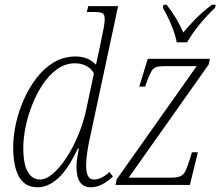

<svg xmlns="http://www.w3.org/2000/svg" viewBox="-20 -786 939 816"><path d="M140 10Q86 10 61 -34.5Q36 -79 36 -160Q36 -207 47.5 -260Q59 -313 81.5 -363.5Q104 -414 136 -455.5Q168 -497 209.5 -521.5Q251 -546 301 -546Q355 -546 388 -511Q392 -529 396 -548.5Q400 -568 404 -585L417 -649Q425 -685 425 -706Q425 -724 416 -729.5Q407 -735 379 -735H349L355 -760H482L363 -204Q356 -174 351 -140.5Q346 -107 346 -83Q346 -55 353.5 -39Q361 -23 379 -23Q394 -23 410.5 -30.5Q427 -38 445 -55L460 -36Q440 -16 415.5 -3Q391 10 366 10Q305 10 305 -77Q305 -94 308 -114Q311 -134 315 -155H311Q268 -64 225.5 -27Q183 10 140 10ZM149 -23Q176 -23 205 -48Q234 -73 261.5 -114.5Q289 -156 310.5 -207Q332 -258 344 -309L379 -474Q367 -496 345.5 -506.5Q324 -517 299 -517Q258 -517 223.5 -492.5Q189 -468 162.5 -428.5Q136 -389 117 -341Q98 -293 88.5 -245.5Q79 -198 79 -158Q79 -87 98.5 -55Q118 -23 149 -23ZM471 0 476 -24 816 -505H680Q656 -505 644 -501Q632 -497 624.5 -484.5Q617 -472 607 -447L597 -418H572L608 -536H872L867 -512L527 -31H707Q733 -31 746.5 -37Q760 -43 767.5 -58Q775 -73 784 -101L796 -139H821L787 0ZM731 -606Q725 -640 707.5 -681.5Q690 -723 672 -753L675 -766H688Q733 -709 759 -648Q782 -676 812 -706.5Q842 -737 881 -766H897L894 -753Q856 -717 826 -679.5Q796 -642 775 -606Z"/></svg>

Font: Noto Serif SemiCondensed ExtraLight
Style: Italic
Weight: 200
Width: 4
Italic angle: -12°
Designer: Monotype Design Team
Foundry: Monotype Imaging Inc.
Version: Version 2.013